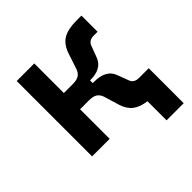

<svg xmlns="http://www.w3.org/2000/svg" viewBox="-173 -660 932 932"><g transform="rotate(-45 293.0 -194.0)"><path d="M72.3 0V-517.6H192.9V-314.5H253.9Q282.7 -314.5 297.4 -324.5Q312 -334.5 318.4 -354.5L344.7 -433.6Q360.8 -481.4 393.6 -500.7Q426.3 -520 485.4 -520H519V-409.2H493.2Q459 -409.2 449.7 -382.8L428.2 -325.7Q408.2 -268.1 329.6 -268.1H326.2V-249.5H334.5Q418 -249.5 438 -191.9L459.5 -134.8Q468.8 -108.4 502.9 -108.4H569.3V131.8H451.7V0.5Q407.2 -4.9 381.1 -24.7Q355 -44.4 342.3 -84L318.4 -163.1Q312 -183.1 297.4 -193.1Q282.7 -203.1 253.9 -203.1H192.9V0Z"/></g></svg>

Font: CaskaydiaCove NFP SemiBold
Style: Regular
Weight: 600
Designer: Aaron Bell
Foundry: Saja Typeworks
Version: Version 2111.001; VTT 6.35;Nerd Fonts 3.1.1